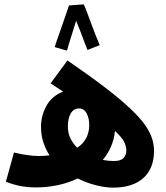

<svg xmlns="http://www.w3.org/2000/svg" viewBox="-20 -851 761 880"><path d="M498 9Q464 9 421.5 -1.5Q379 -12 336 -33Q292 -12 243 -2Q194 8 147 8Q104 8 70.5 1Q37 -6 7 -18L44 -152Q77 -144 106 -140Q135 -136 156 -136Q178 -136 207 -139Q189 -167 178.5 -199.5Q168 -232 168 -270Q168 -322 193.5 -367Q219 -412 269 -431Q242 -449 212 -469L289 -574Q391 -504 461.5 -450Q532 -396 576.5 -354Q621 -312 644.5 -278.5Q668 -245 677 -216Q686 -187 686 -160Q686 -79 637 -35Q588 9 498 9ZM291 -272Q291 -241 303 -216.5Q315 -192 334 -174Q362 -192 375.5 -219Q389 -246 389 -277Q389 -309 377 -331.5Q365 -354 342 -354Q318 -354 304.5 -331.5Q291 -309 291 -272ZM559 -162Q559 -179 549.5 -199.5Q540 -220 507 -251Q503 -212 488.5 -178.5Q474 -145 451 -118Q477 -113 502 -113Q534 -113 546.5 -127Q559 -141 559 -162ZM364 -831Q371 -816 380 -791.5Q389 -767 399.5 -739Q410 -711 420 -685.5Q430 -660 437 -644L381 -622Q376 -633 367.5 -656.5Q359 -680 348.5 -707Q338 -734 329 -756Q321 -730 312 -701.5Q303 -673 296 -650.5Q289 -628 287 -619L231 -635Q234 -647 243 -672.5Q252 -698 262.5 -728Q273 -758 282 -784.5Q291 -811 296 -825V-826Z"/></svg>

Font: Noto Sans Arabic ExtCond ExtBd
Style: Regular
Weight: 800
Width: 2
Designer: Monotype Design Team, Nadine Chahine, Nizar Qandah and Khaled Hosny
Foundry: Monotype Imaging Inc.
Version: Version 2.012; ttfautohint (v1.8.4.7-5d5b)